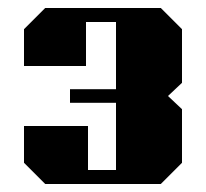

<svg xmlns="http://www.w3.org/2000/svg" viewBox="-20 -1020 515 480"><path d="M435 -813 400 -780 435 -747V-613L382 -560H93L40 -613V-705H200V-595H270V-763H155V-797H270V-965H195V-855H40V-947L93 -1000H382L435 -947Z"/></svg>

Font: Kumar One
Style: Regular
Weight: 400
Designer: Parimal Parmar
Foundry: Indian Type Foundry
Version: Version 1.001;PS 1.001;hotconv 1.0.88;makeotf.lib2.5.647800